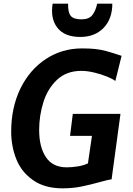

<svg xmlns="http://www.w3.org/2000/svg" viewBox="-20 -1019 724 1047"><path d="M321 8Q223.5 8 160.5 -36.5Q97.5 -80 69.5 -149.8Q41.5 -219.5 41 -299Q40.5 -431.5 91.5 -536.5Q142.5 -640 230.5 -697.5Q318.5 -755 426.5 -755Q469.5 -755 499.8 -751.8Q530 -748.5 562 -739.8Q594 -731 643 -714.5L609 -577.5Q594 -589 562.5 -601.8Q531 -614.5 493.5 -623.5Q456 -632.5 423 -632.5Q343 -632.5 291 -584Q239.5 -535 216.5 -461.5Q193.5 -388 193.5 -310.5Q193.5 -217 230.5 -161.8Q267.5 -106.5 344 -106.5Q370.5 -106.5 403.2 -111.5Q436 -116.5 459.5 -128L481.5 -278H362L377 -398H637L588.5 -41Q576 -39.5 561.8 -36Q547.5 -32.5 527.5 -27Q474 -12 425.2 -2Q376.5 8 321 8ZM418 -817.5Q332.5 -817.5 293.2 -867.2Q254 -917 267 -999H351.5Q350 -953 365.2 -933.2Q380.5 -913.5 424.5 -913.5Q465.5 -913.5 483.8 -937.2Q502 -961 510 -999H592.5Q592.5 -916 544.8 -866.8Q497 -817.5 418 -817.5Z"/></svg>

Font: Merriweather Sans Italic
Style: Bold
Weight: 700
Italic angle: -7.5°
Designer: Eben Sorkin
Foundry: Eben Sorkin
Version: Version 1.008; ttfautohint (v1.7.19-72a1) -l 8 -r 50 -G 200 